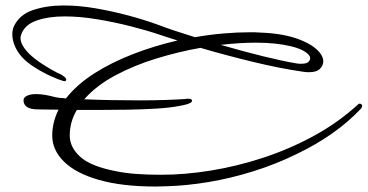

<svg xmlns="http://www.w3.org/2000/svg" viewBox="-20 -570 1344 702"><path d="M549 112Q427 112 342.5 88Q258 64 214.5 21.5Q171 -21 171 -74Q171 -123 194 -169Q171 -169 152 -169.5Q133 -170 120 -170Q91 -170 78.5 -179Q66 -188 66 -203Q66 -214 79 -220Q92 -226 112 -226Q128 -226 145.5 -223Q163 -220 181 -215Q189 -214 199 -212Q204 -212 209.5 -211.5Q215 -211 221 -210Q261 -261 324.5 -301.5Q388 -342 467 -372.5Q546 -403 629 -422Q613 -427 597.5 -432Q582 -437 567 -442Q520 -458 459.5 -473.5Q399 -489 335.5 -499.5Q272 -510 216 -510Q158 -510 115.5 -495.5Q73 -481 59 -448Q58 -444 56.5 -440Q55 -436 55 -431Q55 -406 85 -375Q104 -356 134.5 -336Q165 -316 193 -302Q198 -301 205 -296.5Q212 -292 216 -289Q222 -283 222 -280Q223 -275 217 -273Q216 -273 214.5 -273.5Q213 -274 211 -274Q196 -278 166 -291.5Q136 -305 105.5 -324.5Q75 -344 58 -364Q41 -384 33 -405Q25 -426 25 -444Q25 -459 30 -472Q50 -516 100 -533Q150 -550 213 -550Q269 -550 330 -539.5Q391 -529 450.5 -513Q510 -497 559 -479Q585 -469 619.5 -457.5Q654 -446 693 -434Q744 -443 795 -447.5Q846 -452 892 -452Q902 -452 911 -452Q920 -452 929 -451Q1019 -448 1077.5 -424.5Q1136 -401 1155 -369Q1162 -357 1162 -346Q1162 -331 1150 -318.5Q1138 -306 1109 -306Q1104 -306 1098 -306.5Q1092 -307 1086 -308Q1003 -320 904 -344Q805 -368 713 -395Q633 -381 551.5 -356Q470 -331 401 -294Q332 -257 288 -207Q333 -205 386 -204Q439 -203 490 -203Q540 -203 584.5 -204.5Q629 -206 658 -208Q661 -209 667 -209Q678 -209 681 -205Q684 -201 680 -197Q674 -189 632 -182Q601 -176 553 -173Q505 -170 450 -169Q395 -168 340 -168H261Q235 -125 235 -74Q235 -32 273 3Q311 38 404 56Q438 63 479.5 66Q521 69 569 69Q656 69 751.5 53.5Q847 38 943 6.5Q1039 -25 1128 -73.5Q1217 -122 1290 -189Q1292 -191 1296 -191Q1300 -191 1303 -187Q1304 -186 1304 -182Q1304 -179 1301 -174Q1253 -123 1193.5 -81.5Q1134 -40 1067 -8Q990 30 907 56Q824 82 743 95.5Q662 109 589 111Q579 111 569 111.5Q559 112 549 112ZM1065 -338Q1070 -337 1074 -337Q1078 -337 1082 -337Q1101 -337 1107.5 -343.5Q1114 -350 1114 -357Q1114 -361 1112 -365Q1097 -388 1043 -401Q989 -414 915 -414Q887 -414 854.5 -412Q822 -410 787 -406Q866 -383 941 -364.5Q1016 -346 1065 -338Z"/></svg>

Font: WindSong Medium
Style: Regular
Weight: 500
Designer: Robert E. Leuschke
Foundry: Robert E. Leuschke
Version: Version 1.010; ttfautohint (v1.8.3)